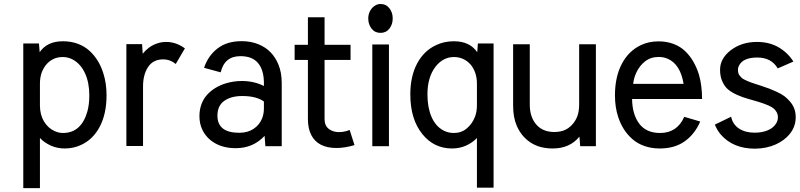

<svg xmlns="http://www.w3.org/2000/svg" viewBox="-20 -741 4057 974"><path d="M308.6 12.2Q270.5 12.2 237.8 -2.4Q205.1 -17.1 182.6 -41V213.4H98.1V-520.5H177.7L181.2 -476.1Q218.8 -531.7 299.3 -531.7Q340.3 -531.7 374.5 -519Q408.7 -506.3 433.6 -483.6Q458.5 -460.9 475.8 -432.6Q493.2 -404.3 503.9 -370.1Q520.5 -319.3 520.5 -257.3Q520.5 -165 486.6 -99.4Q452.6 -33.7 390.6 -5.4Q352.1 12.2 308.6 12.2ZM182.6 -206.1Q182.6 -159.2 203.1 -125Q223.6 -90.8 257.8 -75.7Q278.8 -66.4 299.3 -66.4Q391.6 -66.4 422.9 -174.3Q433.1 -210 433.1 -257.3Q433.1 -321.3 411.6 -368.7Q390.1 -416 350.1 -438.5Q325.7 -451.7 298.3 -451.7Q284.7 -451.7 272.5 -449Q260.3 -446.3 250 -441.2Q239.7 -436 231 -429.2Q222.2 -422.4 215.1 -413.8Q208 -405.3 202.4 -395.8Q196.8 -386.2 192.4 -375.5Q182.6 -350.1 182.6 -316.9Z M871.6 -416.5Q842.8 -439.9 808.6 -439.9Q756.8 -439.9 731.2 -401.1Q705.6 -362.3 705.6 -301.8V-0.5H621.1V-517.1H700.7L704.1 -468.3Q717.3 -485.4 734.6 -498.5Q752 -511.7 775.1 -520Q798.3 -528.3 823.2 -528.3Q873 -528.3 918 -495.6Z M1199.7 -456.1Q1118.7 -456.1 1099.6 -374L1015.1 -397Q1036.1 -459 1084 -495.6Q1131.8 -532.2 1205.6 -532.2Q1252.4 -532.2 1290.3 -516.8Q1328.1 -501.5 1353 -475.3Q1377.9 -449.2 1392.6 -413.1Q1409.2 -373 1409.2 -318.4V0.5H1326.2L1322.3 -51.8Q1264.2 10.7 1175.8 10.7Q1114.3 10.7 1070.1 -14.9Q1025.9 -40.5 1005.4 -85Q991.7 -115.2 991.7 -151.9Q991.7 -185.5 1002.4 -213.6Q1013.2 -241.7 1032.2 -262Q1051.3 -282.2 1075 -296.1Q1098.6 -310.1 1126.5 -318.4Q1165.5 -330.1 1206.5 -330.1Q1269 -330.1 1318.8 -304.7V-319.3Q1318.8 -384.8 1289.6 -420.4Q1260.3 -456.1 1199.7 -456.1ZM1209 -253.9Q1151.9 -253.9 1117.4 -229.2Q1083 -204.6 1083 -154.3Q1083 -67.4 1193.8 -67.4Q1236.8 -67.4 1266.8 -87.6Q1296.9 -107.9 1310.1 -141.6Q1318.8 -164.6 1318.8 -190.9V-226.1Q1280.3 -253.9 1209 -253.9Z M1686.5 9.8Q1640.1 9.8 1607.9 -6.8Q1575.7 -23.4 1558.8 -56.4Q1542 -89.4 1542 -137.2V-437H1474.6V-513.7H1542V-653.3H1626.5V-513.7H1758.3V-437H1626.5V-137.2Q1626.5 -104 1647.5 -87.4Q1668.5 -70.8 1700.7 -70.8Q1709 -70.8 1718 -72Q1727.1 -73.2 1736.1 -75.7Q1745.1 -78.1 1753.9 -81.5L1778.3 -4.9Q1729.5 9.8 1686.5 9.8Z M1848.1 -647.5Q1848.1 -669.4 1858.4 -687.3Q1868.7 -705.1 1884.8 -713.9Q1896 -720.7 1910.2 -720.7Q1938.5 -720.7 1955.3 -699.2Q1972.2 -677.7 1972.2 -647.5Q1972.2 -617.2 1955.3 -595.7Q1938.5 -574.2 1910.2 -574.2Q1881.8 -574.2 1865 -595.7Q1848.1 -617.2 1848.1 -647.5ZM1953.1 0.5H1868.7V-515.6H1953.1Z M2282.2 -531.7Q2363.3 -531.7 2400.9 -476.1L2404.3 -520.5H2483.9V210.9H2399.4V-41Q2377 -17.1 2344.2 -2.4Q2311.5 12.2 2273.4 12.2Q2182.1 12.2 2123.5 -59.6Q2061.5 -135.3 2061.5 -262.2Q2061.5 -353.5 2095.9 -418.7Q2130.4 -483.9 2193.4 -512.7Q2233.9 -531.7 2282.2 -531.7ZM2399.4 -316.9Q2399.4 -348.1 2390.1 -373.5Q2380.9 -398.9 2364.5 -416.5Q2348.1 -434.1 2326.2 -443.4Q2305.2 -451.7 2283.7 -451.7Q2227.1 -451.7 2189 -402.3Q2148.4 -349.1 2148.4 -262.2Q2148.4 -196.3 2168.9 -148.4Q2189.5 -100.6 2229.5 -79.1Q2253.9 -66.4 2282.2 -66.4Q2320.8 -66.4 2347.9 -89.4Q2375 -112.3 2388.7 -146.5Q2399.4 -172.9 2399.4 -206.1Z M2919.4 -47.9Q2870.6 12.2 2784.2 12.2Q2716.3 12.2 2669.9 -19Q2623.5 -50.3 2600.6 -105Q2583 -146.5 2583 -206.1V-516.6H2667.5V-210.4Q2667.5 -147.5 2700.4 -109.4Q2733.4 -71.3 2792.5 -71.3Q2835.4 -71.3 2864.3 -92.3Q2893.1 -113.3 2907.7 -148.4Q2918 -174.8 2918 -210.4V-516.6H3002.9V0.5H2923.3Z M3532.2 -124.5Q3504.9 -61 3453.9 -24.4Q3402.8 12.2 3327.1 12.2Q3285.2 12.2 3250 0Q3214.8 -12.2 3189.2 -34.4Q3163.6 -56.6 3145.5 -84.7Q3127.4 -112.8 3116.2 -147Q3099.6 -196.8 3099.6 -257.3Q3099.6 -350.1 3134 -416.3Q3168.5 -482.4 3231.4 -512.2Q3272 -531.2 3320.3 -531.2Q3362.3 -531.2 3397 -518.1Q3431.6 -504.9 3456.1 -481.2Q3480.5 -457.5 3497.3 -428.2Q3514.2 -398.9 3525.4 -363.3Q3541.5 -308.6 3541.5 -238.8H3186.5Q3187.5 -160.6 3222.9 -113.5Q3258.3 -66.4 3328.6 -66.4Q3415 -66.4 3451.2 -148.4ZM3447.8 -315.4Q3431.6 -415.5 3366.2 -443.4Q3345.2 -452.1 3321.8 -452.1Q3281.2 -452.1 3252.7 -429.9Q3224.1 -407.7 3208 -372.6Q3195.8 -347.2 3191.9 -315.4Z M3925.3 -394Q3893.1 -449.2 3821.8 -449.2Q3751 -449.2 3730 -410.2Q3723.6 -398.9 3723.6 -386.7Q3723.6 -377.4 3725.8 -369.6Q3728 -361.8 3734.1 -355.2Q3740.2 -348.6 3743.9 -345Q3747.6 -341.3 3758.3 -336.2Q3769 -331.1 3772 -329.8Q3774.9 -328.6 3787.1 -323.7Q3794.9 -320.8 3809.8 -315.9Q3824.7 -311 3829.6 -309.6L3839.8 -306.2Q3866.7 -297.4 3882.3 -291.5Q3897.9 -285.6 3921.1 -274.9Q3944.3 -264.2 3958.7 -253.4Q3973.1 -242.7 3987.3 -226.3Q4001.5 -210 4008.8 -190.9Q4016.6 -170.9 4016.6 -146Q4016.6 -79.1 3956.5 -32.7Q3938.5 -19 3916.3 -8.8Q3894 1.5 3866.5 7.3Q3838.9 13.2 3809.6 13.2Q3699.7 13.2 3637.2 -57.6Q3617.7 -80.1 3606.4 -108.9L3689 -148.9Q3696.8 -110.4 3728.5 -89.1Q3760.3 -67.9 3808.6 -67.9Q3846.2 -67.9 3875 -80.1Q3903.8 -92.3 3917.5 -115.2Q3926.3 -129.4 3926.3 -146Q3926.3 -161.1 3919.2 -173.1Q3912.1 -185.1 3903.1 -191.9Q3894 -198.7 3880.4 -205.1Q3859.9 -214.4 3828.4 -224.1Q3796.9 -233.9 3772.2 -240.5Q3747.6 -247.1 3720.2 -259.3Q3692.9 -271.5 3674.8 -286.1Q3656.7 -300.8 3644.8 -326.7Q3632.8 -352.5 3632.8 -386.7Q3632.8 -443.8 3686 -485.4Q3741.7 -528.3 3819.8 -528.3Q3882.3 -528.3 3929 -501.5Q3975.6 -474.6 4004.9 -428.7Z"/></svg>

Font: Meera Inimai
Style: Regular
Weight: 400
Version: 2.0.0+20160526